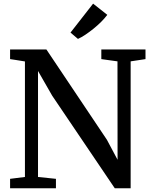

<svg xmlns="http://www.w3.org/2000/svg" viewBox="-20 -1008 814 1028"><path d="M34 0V-50.5L113.5 -60.5V-679Q101 -681 87.5 -683.2Q74 -685.5 60.8 -687.5Q47.5 -689.5 34 -691.5V-743H228.5L552.5 -259.5L609.5 -152.5L609 -679.5L522.5 -691.5V-743H759V-691.5L679.5 -679.5V0H594.5L259.5 -495.5L183.5 -628V-60.5L279.5 -50.5V0ZM397 -800 357.5 -833.5 478.5 -988.5 554.5 -928.5Q541 -910.5 521.8 -891.2Q502.5 -872 480.5 -854.2Q458.5 -836.5 437.2 -822.2Q416 -808 398 -800Z"/></svg>

Font: Merriweather 20pt Medium
Style: Regular
Weight: 500
Version: Version 2.100